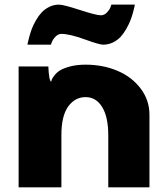

<svg xmlns="http://www.w3.org/2000/svg" viewBox="-20 -806 721 826"><path d="M98.1 -613.8Q98.6 -617.2 99.9 -623.5Q101.1 -629.9 106 -647.7Q110.8 -665.5 116.9 -681.9Q123 -698.2 134.3 -718Q145.5 -737.8 158.9 -752.2Q172.4 -766.6 191.9 -776.4Q211.4 -786.1 233.9 -786.1Q252.9 -786.1 323.2 -763.2Q393.6 -740.2 414.1 -740.2Q428.2 -740.2 439.5 -751.7Q450.7 -763.2 455.1 -774.4L459 -786.1H560.1Q559.6 -782.7 558.3 -776.4Q557.1 -770 552.2 -752.2Q547.4 -734.4 541 -718Q534.7 -701.7 523.4 -681.9Q512.2 -662.1 499 -647.7Q485.8 -633.3 466.1 -623.5Q446.3 -613.8 423.8 -613.8Q407.2 -613.8 343.3 -637Q279.3 -660.2 244.1 -660.2Q230 -660.2 218.8 -648.4Q207.5 -636.7 203.1 -625L199.2 -613.8ZM60.1 0V-520H188Q190.4 -460 200.2 -454.1Q200.7 -457 202.1 -462.2Q203.6 -467.3 212.9 -480Q222.2 -492.7 236.6 -502.2Q251 -511.7 280.3 -519.8Q309.6 -527.8 348.1 -527.8Q422.9 -527.8 485.1 -501.5Q547.4 -475.1 585.2 -425Q623 -375 623 -312V0H445.8V-224.1Q445.8 -302.2 419.7 -345.2Q393.6 -388.2 348.1 -388.2Q302.7 -388.2 273.4 -347.9Q244.1 -307.6 244.1 -224.1V0Z"/></svg>

Font: Hussar Preview
Style: Bold
Weight: 700
Foundry: Cannot Into Space Fonts, PlusOne Fonts
Version: Version 2.29RC2 "Millennial"